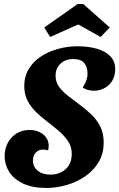

<svg xmlns="http://www.w3.org/2000/svg" viewBox="-20 -909 590 950"><path d="M209 21Q141 21 95 -0.5Q49 -22 26 -58Q3 -94 3 -136Q3 -173 18.5 -202Q34 -231 61.5 -248.5Q89 -266 126 -266Q153 -266 174.5 -256Q196 -246 208.5 -228.5Q221 -211 221 -187Q221 -182 220 -176Q219 -170 218 -165Q212 -167 205.5 -168Q199 -169 193 -169Q171 -169 157 -154Q143 -139 143 -114Q143 -84 166.5 -64.5Q190 -45 230 -45Q257 -45 281 -56Q305 -67 320 -90Q335 -113 335 -148Q335 -183 317 -210Q299 -237 271.5 -260.5Q244 -284 214 -307Q185 -329 159 -354Q133 -379 116.5 -410.5Q100 -442 100 -484Q100 -531 122.5 -568Q145 -605 182.5 -629.5Q220 -654 267 -667Q314 -680 364 -680Q417 -680 459 -668Q501 -656 525.5 -631Q550 -606 550 -567Q550 -533 535 -509Q520 -485 496 -472.5Q472 -460 445 -460Q428 -460 413.5 -464.5Q399 -469 389 -476Q399 -490 406 -508Q413 -526 413 -545Q413 -577 397 -597Q381 -617 340 -617Q305 -617 280 -594.5Q255 -572 255 -534Q255 -503 272.5 -479Q290 -455 317 -434.5Q344 -414 373 -392Q403 -370 430.5 -344Q458 -318 475.5 -284Q493 -250 493 -204Q493 -149 468 -107Q443 -65 401.5 -36.5Q360 -8 309.5 6.5Q259 21 209 21ZM228 -726 199 -773 364 -889H392L523 -773L478 -726L367 -788Z"/></svg>

Font: Sansita Swashed Light SemiBold
Style: Regular
Weight: 600
Version: Version 1.003